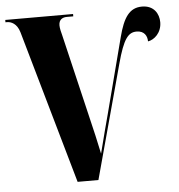

<svg xmlns="http://www.w3.org/2000/svg" viewBox="-52 -769 761 818"><g transform="rotate(-5 328.5 -360.0)"><path d="M60 -656 247 0H336L468 -486C496 -590 517 -616 553 -616C586 -616 598 -593 598 -570C625 -574 657 -602 657 -647C657 -683 636 -720 585 -720C531 -720 505 -680 484 -599L400 -276C389 -234 379 -199 357 -111C347 -160 334 -216 319 -278L236 -628C233 -639 228 -658 228 -671C228 -696 245 -704 262 -704H290V-714H0V-704H7C24 -704 49 -694 60 -656Z"/></g></svg>

Font: Noto Serif Display ExtraCondensed Black
Style: Regular
Weight: 900
Width: 2
Designer: Monotype Design Team
Foundry: Monotype Imaging Inc.
Version: Version 2.009